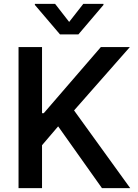

<svg xmlns="http://www.w3.org/2000/svg" viewBox="-20 -970 711 990"><path d="M75.6 0H196.7V-221.2L279.8 -318.5L505.7 0H651.3L361.9 -400.6L649.5 -727.3H500L205.6 -386.4H196.7V-727.3H75.6ZM159.8 -944.6 289.4 -792.6H384.2L513.5 -944.6V-949.9H409.4L336.6 -856.9L264.2 -949.9H159.8Z"/></svg>

Font: Magic Ui Pro Semi Bold
Style: Regular
Weight: 600
Designer: Stefan Endress, Andreas Faust
Version: Version 1.000;FEAKit 1.0